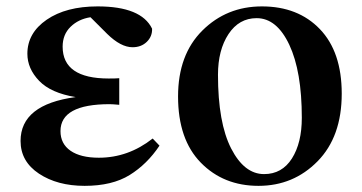

<svg xmlns="http://www.w3.org/2000/svg" viewBox="-20 -571 1141 606"><path d="M461.9 -133.8 483.4 -111.3Q444.3 -52.7 389.2 -18.6Q334 15.6 247.1 15.6Q161.1 15.6 103 -22.9Q44.9 -61.5 44.9 -126Q44.9 -241.2 218.8 -264.6Q140.6 -277.3 103.5 -315.9Q66.4 -354.5 66.4 -401.4Q66.4 -466.8 127.4 -508.8Q188.5 -550.8 288.1 -550.8Q425.8 -550.8 460 -480.5Q460.9 -456.1 443.4 -439Q425.8 -421.9 398.4 -421.9Q361.3 -421.9 318.4 -463.9L265.6 -516.6Q227.5 -510.7 202.6 -486.3Q177.7 -461.9 177.7 -423.8Q177.7 -323.2 323.2 -323.2Q346.7 -323.2 356.4 -324.2V-240.2Q335 -242.2 326.2 -242.2Q170.9 -242.2 170.9 -157.2Q170.9 -117.2 202.6 -95.2Q234.4 -73.2 292 -73.2Q384.8 -73.2 461.9 -133.8Z M542 -266.6Q542 -398.4 618.7 -474.6Q695.3 -550.8 806.6 -550.8Q920.9 -550.8 989.7 -479Q1058.6 -407.2 1058.6 -275.4Q1058.6 -139.6 982.4 -62Q906.2 15.6 795.9 15.6Q685.5 15.6 613.8 -57.6Q542 -130.9 542 -266.6ZM813.5 -21.5Q870.1 -21.5 901.4 -70.8Q932.6 -120.1 932.6 -199.2Q932.6 -345.7 893.1 -429.7Q853.5 -513.7 790 -513.7Q734.4 -513.7 701.2 -463.4Q668 -413.1 668 -335Q668 -183.6 709.5 -102.5Q751 -21.5 813.5 -21.5Z"/></svg>

Font: GenRyuMin TW TTF Bold
Style: Regular
Weight: 700
Version: Version 1.300